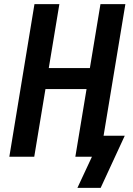

<svg xmlns="http://www.w3.org/2000/svg" viewBox="-20 -755 640 925"><path d="M353 150 423 0H343L397 -326H199L145 0H25L146 -735H266L215 -427H413L464 -735H584L479 -101H581L465 150Z"/></svg>

Font: Iosevka Extended Oblique
Style: Bold
Weight: 700
Width: 7
Italic angle: -9°
Monospace: yes
Designer: Belleve Invis
Foundry: Belleve Invis
Version: Version 32.5.0; ttfautohint (v1.8.4)